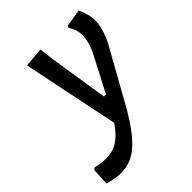

<svg xmlns="http://www.w3.org/2000/svg" viewBox="-262 -574 877 877"><g transform="rotate(-45 176.0 -136.0)"><path d="M147 -465 157 -383 200 -108H213L297 -269Q329 -327 329 -378Q329 -412 308 -443L312 -454L396 -467Q418 -419 418 -386Q418 -325 377 -252L243 -12Q165 129 96 171Q27 213 -73 181L-69 99L-60 91Q13 108 59.5 90.5Q106 73 148 10L52 -457Z"/></g></svg>

Font: Alegreya Sans Medium
Style: Italic
Weight: 500
Italic angle: -7°
Designer: Juan Pablo del Peral
Foundry: Huerta Tipografica
Version: Version 2.007